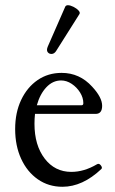

<svg xmlns="http://www.w3.org/2000/svg" viewBox="-20 -704 441 735"><path d="M219 11Q166 11 125 -17.5Q84 -46 61 -96Q38 -146 38 -210Q38 -273 61 -321.5Q84 -370 124 -397.5Q164 -425 216 -425Q285 -425 333 -372Q371 -331 371 -299Q371 -268 346 -268H114Q112 -250 112 -230Q112 -148 151 -97Q190 -46 253 -46Q302 -46 351 -75Q359 -80 366 -71Q373 -62 368 -57Q296 11 219 11ZM214 -396Q182 -396 157.5 -370Q133 -344 121 -301H292Q299 -301 299 -309Q299 -330 286.5 -350Q274 -370 254.5 -383Q235 -396 214 -396ZM195 -509Q188 -498 178 -497.5Q168 -497 162.5 -504.5Q157 -512 163 -526L230 -679Q233 -684 240 -684Q249 -684 261 -678Q273 -672 280.5 -664Q288 -656 284 -650Z"/></svg>

Font: Junicode
Style: Regular
Weight: 400
Designer: Peter S. Baker
Version: Version 2.100; ttfautohint (v1.8.4)